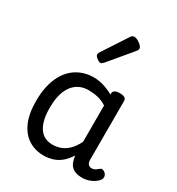

<svg xmlns="http://www.w3.org/2000/svg" viewBox="-200 -965 1023 1108"><g transform="rotate(30 312.0 -411.0)"><path d="M258 17Q201 17 157 -10.5Q113 -38 88 -94Q63 -150 63 -235Q63 -287 72.5 -331Q82 -375 101 -410Q120 -445 147 -469Q174 -493 209 -506Q244 -519 286 -519Q318 -519 352 -508.5Q386 -498 416 -481V-486Q416 -501 427 -508Q438 -515 460 -515Q482 -515 492.5 -508.5Q503 -502 503 -488V-96Q503 -83 507 -74.5Q511 -66 518 -62Q525 -58 534 -58Q544 -58 550.5 -60.5Q557 -63 563.5 -68Q570 -73 579 -80Q586 -86 595 -83.5Q604 -81 613 -73Q622 -63 623 -52Q624 -41 619 -33Q608 -17 591 -6Q574 5 554.5 11Q535 17 515 17Q492 17 475 12Q458 7 446 -3.5Q434 -14 427.5 -29Q421 -44 418 -63Q418 -64 417 -67.5Q416 -71 416 -75Q393 -38 366.5 -18Q340 2 312 9.5Q284 17 258 17ZM151 -239Q151 -184 164 -144.5Q177 -105 203.5 -84Q230 -63 270 -63Q299 -63 325.5 -73Q352 -83 375 -106Q398 -129 416 -166V-408Q385 -427 356 -433.5Q327 -440 295 -440Q269 -440 247 -432Q225 -424 207 -408Q189 -392 176.5 -368Q164 -344 157.5 -312Q151 -280 151 -239ZM275 -610Q264 -610 249 -622Q234 -634 234 -644Q234 -647 235 -650Q236 -653 240 -660L347 -824Q352 -832 357.5 -835.5Q363 -839 371 -839Q381 -839 394.5 -831.5Q408 -824 418.5 -813.5Q429 -803 429 -794Q429 -787 426.5 -782.5Q424 -778 417 -770L294 -623Q282 -610 275 -610Z"/></g></svg>

Font: Playwrite PT
Style: Regular
Weight: 400
Designer: Veronika Burian, José Scaglione
Foundry: TypeTogether
Version: Version 1.002